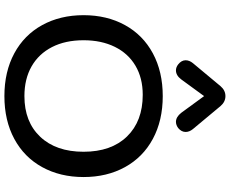

<svg xmlns="http://www.w3.org/2000/svg" viewBox="-106 -929 1045 873"><g transform="rotate(90 416.5 -492.5)"><path d="M49 -350Q49 -456 94 -538Q139 -620 222.5 -665Q306 -710 417 -710Q528 -710 611.5 -665Q695 -620 740 -538Q785 -456 785 -350Q785 -244 740 -162Q695 -80 611.5 -35Q528 10 417 10Q306 10 222.5 -35Q139 -80 94 -162Q49 -244 49 -350ZM670 -350Q670 -476 600.5 -547.5Q531 -619 411 -619Q335 -619 279 -586Q223 -553 193 -492Q163 -431 163 -350Q163 -267 194 -206.5Q225 -146 282 -113.5Q339 -81 417 -81Q534 -81 602 -153Q670 -225 670 -350ZM254 -814Q254 -831 267 -847L372 -973Q391 -995 417 -995Q443 -995 462 -973L567 -847Q580 -831 580 -814Q580 -795 562 -780Q548 -770 534 -770Q512 -770 493 -794L417 -898L341 -794Q323 -770 300 -770Q286 -770 273 -780Q254 -795 254 -814Z"/></g></svg>

Font: Kodchasan SemiBold
Style: Regular
Weight: 600
Version: Version 1.000; ttfautohint (v1.6)